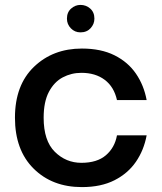

<svg xmlns="http://www.w3.org/2000/svg" viewBox="-20 -756 659 783"><path d="M41 0ZM41 0ZM314 7Q193 7 117 -68.5Q41 -144 41 -276Q41 -409 118.5 -483.5Q196 -558 314 -558Q392 -558 447 -530.5Q502 -503 534.5 -455.5Q567 -408 578 -348H457Q445 -402 407 -430.5Q369 -459 312 -459Q271 -459 236 -440.5Q201 -422 179.5 -381.5Q158 -341 158 -276Q158 -182 203.5 -137Q249 -92 312 -92Q376 -92 412 -123Q448 -154 457 -204H578Q567 -144 534.5 -96.5Q502 -49 447 -21Q392 7 314 7ZM308 -624Q285 -624 269 -640.5Q253 -657 253 -680Q253 -706 270 -721Q287 -736 308 -736Q331 -736 348 -721Q365 -706 365 -680Q365 -658 349.5 -641Q334 -624 308 -624Z"/></svg>

Font: Ulagadi Sans Medium
Style: Regular
Weight: 500
Designer: Ninad Kale (Devanagari), Jonny Pinhorn (Latin)
Foundry: Indian Type Foundry
Version: Version 3.01;March 29, 2020;FontCreator 12.0.0.2522 64-bit; 